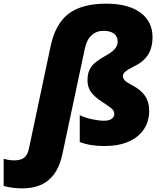

<svg xmlns="http://www.w3.org/2000/svg" viewBox="-147 -785 880 1045"><path d="M-25.9 240.2Q-79.6 240.2 -127 227.1V79.1Q-96.2 87.9 -69.8 87.9Q-33.7 87.9 -15.4 73.2Q2.9 58.6 9.8 26.9L128.9 -535.2Q154.8 -656.7 227.3 -710.9Q299.8 -765.1 431.2 -765.1Q549.8 -765.1 616.5 -716.8Q683.1 -668.5 683.1 -583Q683.1 -525.4 658.2 -486.3Q633.3 -447.3 579.1 -421.9Q522 -394.5 522 -372.1Q522 -357.9 532 -347.4Q542 -336.9 574.7 -319.8Q621.1 -294.9 643.1 -262.2Q665 -229.5 665 -182.1Q665 -125 636.5 -81.8Q607.9 -38.6 553.5 -14.4Q499 9.8 420.9 9.8Q342.3 9.8 287.1 -12.2V-158.2Q315.9 -144 353.8 -136Q391.6 -127.9 418.9 -127.9Q447.8 -127.9 461.4 -138.7Q475.1 -149.4 475.1 -163.1Q475.1 -178.7 465.6 -189.2Q456.1 -199.7 410.2 -230Q367.2 -257.3 348.1 -284.4Q329.1 -311.5 329.1 -348.1Q329.1 -393.1 349.6 -421.6Q370.1 -450.2 430.2 -482.9Q464.8 -502.4 479 -520Q493.2 -537.6 493.2 -559.1Q493.2 -587.4 472.9 -602.3Q452.6 -617.2 416 -617.2Q377.9 -617.2 351.3 -592.8Q324.7 -568.4 314.9 -521L191.9 57.1Q170.9 150.9 116.9 195.6Q63 240.2 -25.9 240.2Z"/></svg>

Font: Open Sans Extrabold
Style: Italic
Weight: 800
Italic angle: -12°
Foundry: Ascender Corporation
Version: Version 1.10